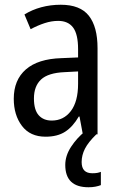

<svg xmlns="http://www.w3.org/2000/svg" viewBox="-20 -566 500 809"><path d="M236 -546Q318 -546 354.5 -499.5Q391 -453 391 -363V0H329L315 -75H312Q287 -32 254.5 -11Q222 10 172 10Q107 10 72.5 -35.5Q38 -81 38 -150Q38 -229 89 -273.5Q140 -318 239 -321L309 -324V-359Q309 -422 288 -450Q267 -478 225 -478Q197 -478 168 -468.5Q139 -459 109 -443L83 -505Q115 -525 154 -535.5Q193 -546 236 -546ZM252 -262Q183 -259 153 -231Q123 -203 123 -151Q123 -103 143 -80.5Q163 -58 198 -58Q248 -58 278.5 -98Q309 -138 309 -213V-265ZM324 117Q324 164 369 164Q381 164 389.5 162.5Q398 161 405 158V214Q395 218 382 220.5Q369 223 353 223Q255 223 255 129Q255 90 279.5 52.5Q304 15 339 -13L386 0Q352 33 338 60.5Q324 88 324 117Z"/></svg>

Font: Noto Sans Devanagari Condensed
Style: Regular
Weight: 400
Width: 3
Designer: Jelle Bosma - Monotype Design Team
Foundry: Monotype Imaging Inc.
Version: Version 2.004; ttfautohint (v1.8.4.7-5d5b)